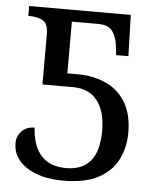

<svg xmlns="http://www.w3.org/2000/svg" viewBox="-52 -759 662 813"><g transform="rotate(5 279.0 -352.0)"><path d="M247 10Q149 10 90.5 -29Q32 -68 32 -131Q32 -161 52.5 -182Q73 -203 107 -203Q111 -127 147.5 -85.5Q184 -44 255 -44Q322 -44 357.5 -85.5Q393 -127 393 -215Q393 -298 357 -343Q321 -388 255 -388H124V-600Q124 -647 101 -659.5Q78 -672 44 -672H39V-714H471L476 -539H424L419 -582Q415 -615 398 -639.5Q381 -664 336 -664H225V-444H268Q336 -444 389.5 -419.5Q443 -395 473.5 -344.5Q504 -294 504 -215Q504 -154 478.5 -102.5Q453 -51 396.5 -20.5Q340 10 247 10Z"/></g></svg>

Font: NotoSerif-Regular
Style: Regular
Weight: 400
Designer: Monotype Design Team
Foundry: Monotype Imaging Inc.
Version: Version 2.007; ttfautohint (v1.8) -l 8 -r 50 -G 200 -x 14 -D